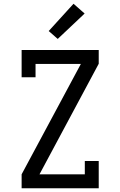

<svg xmlns="http://www.w3.org/2000/svg" viewBox="-20 -1001 640 1021"><path d="M95 0V-74L410 -661H169V-590H95V-735H505V-662L190 -74H431V-145H505V0ZM287 -794 239 -836 371 -981 430 -929Z"/></svg>

Font: Iosevka HT Extended
Style: Regular
Weight: 400
Width: 7
Monospace: yes
Designer: Belleve Invis
Foundry: Belleve Invis
Version: Version 32.3.0; ttfautohint (v1.8.4)